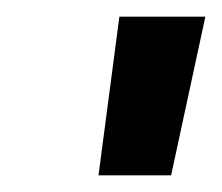

<svg xmlns="http://www.w3.org/2000/svg" viewBox="-20 -713 266 230"><path d="M123 -693H226L185 -503H98Z"/></svg>

Font: Niramit Medium
Style: Italic
Weight: 500
Italic angle: -10°
Designer: Katatrad Aksorn Co.,Ltd.
Foundry: Cadson Demak Co.,Ltd.
Version: Version 1.000; ttfautohint (v1.6)